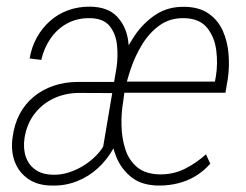

<svg xmlns="http://www.w3.org/2000/svg" viewBox="-20 -559 752 588"><path d="M292.5 -89.4 336.9 -352.1Q341.8 -385.3 338.4 -420.2Q335 -455.1 315.9 -479Q296.9 -502.9 254.9 -503.4Q216.3 -503.9 185.8 -487.3Q155.3 -470.7 135 -441.4Q114.7 -412.1 106.4 -375.5L70.8 -379.9Q76.7 -415 92.8 -444.1Q108.9 -473.1 133.1 -494.6Q157.2 -516.1 188.7 -527.6Q220.2 -539.1 256.8 -538.6Q310.1 -537.6 337.6 -509Q365.2 -480.5 372.1 -437.5Q378.9 -394.5 373 -350.6L331.5 -106ZM342.8 -308.1 336.9 -273.9 218.3 -274.4Q177.2 -273.4 142.8 -256.8Q108.4 -240.2 85.2 -209.7Q62 -179.2 55.2 -136.7Q50.3 -104.5 59.1 -78.9Q67.9 -53.2 89.4 -38.6Q110.8 -23.9 145 -23.9Q167 -23.4 190.9 -31Q214.8 -38.6 236.6 -52.2Q258.3 -65.9 275.4 -83.5Q292.5 -101.1 302.2 -121.1L327.1 -104Q307.6 -69.3 279.5 -43.7Q251.5 -18.1 215.6 -3.9Q179.7 10.3 139.6 9.3Q96.2 9.3 66.9 -10.7Q37.6 -30.8 25.1 -64.2Q12.7 -97.7 18.6 -138.7Q23.9 -179.2 40.5 -210.2Q57.1 -241.2 83.5 -262.9Q109.9 -284.7 144.3 -296.4Q178.7 -308.1 218.8 -308.1ZM467.8 9.3Q416 9.3 384 -15.1Q352.1 -39.6 336.4 -77.9Q320.8 -116.2 317.9 -160.2Q314.9 -204.1 321.3 -245.1L325.2 -274.9Q332.5 -316.4 348.4 -362.3Q364.3 -408.2 391.4 -448.5Q418.5 -488.8 456.5 -513.9Q494.6 -539.1 544.9 -538.1Q590.3 -537.6 619.1 -517.3Q647.9 -497.1 662.4 -464.6Q676.8 -432.1 679.9 -393.6Q683.1 -355 677.7 -317.9L670.4 -274.9H346.7L353 -309.1H638.2L641.1 -325.2Q647.5 -363.3 642.3 -404.5Q637.2 -445.8 613.8 -474.4Q590.3 -502.9 542.5 -503.4Q500 -503.9 468.8 -481.4Q437.5 -459 415.8 -423.6Q394 -388.2 380.6 -348.6Q367.2 -309.1 360.8 -274.9L356.9 -245.6Q351.1 -212.4 352.1 -174.1Q353 -135.7 363.8 -102.1Q374.5 -68.4 399.9 -47.1Q425.3 -25.9 468.8 -24.9Q510.3 -24.4 545.4 -41.7Q580.6 -59.1 610.8 -86.4L624 -57.6Q603.5 -34.7 578.9 -19.8Q554.2 -4.9 525.9 2.2Q497.6 9.3 467.8 9.3Z"/></svg>

Font: Roboto Condensed ExtraLight
Style: Italic
Weight: 250
Italic angle: -12°
Designer: Christian Robertson
Foundry: Google
Version: Version 3.008; 2023